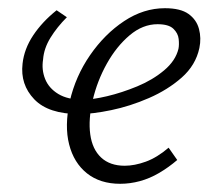

<svg xmlns="http://www.w3.org/2000/svg" viewBox="-20 -440 520 468"><path d="M273 8Q224 8 192 -17.5Q160 -43 148.5 -88Q137 -133 150 -193Q164 -254 199.5 -305.5Q235 -357 282.5 -388.5Q330 -420 382 -420Q420 -420 439.5 -406Q459 -392 465 -369.5Q471 -347 466 -323Q457 -281 423 -251Q389 -221 343 -201Q297 -181 251 -171.5Q205 -162 173 -162Q98 -162 63.5 -198Q29 -234 35 -285Q39 -321 61 -354Q83 -387 118 -415L143 -398Q119 -374 103 -348Q87 -322 85 -295Q81 -270 90 -247.5Q99 -225 122 -211Q145 -197 182 -197Q205 -197 241 -205.5Q277 -214 314.5 -229.5Q352 -245 380 -268.5Q408 -292 415 -321Q417 -331 415.5 -345Q414 -359 402.5 -370Q391 -381 364 -381Q328 -381 296 -354Q264 -327 240.5 -285Q217 -243 206 -196Q195 -149 200 -112.5Q205 -76 226.5 -56Q248 -36 284 -36Q308 -36 335.5 -46Q363 -56 391 -80L412 -50Q391 -32 368 -18.5Q345 -5 321 1.5Q297 8 273 8Z"/></svg>

Font: Ysabeau Infant Light
Style: Italic
Weight: 300
Italic angle: -12°
Designer: Christian Thalmann (Catharsis Fonts)
Version: Version 2.001;gftools[0.9.30]; featfreeze: ss01,ss02,lnum